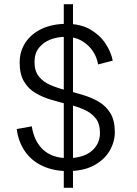

<svg xmlns="http://www.w3.org/2000/svg" viewBox="-20 -811 654 918"><path d="M285 87V-791H329V87ZM304 7Q237 7 184.5 -17Q132 -41 100 -86.5Q68 -132 60 -194L132 -207Q143 -135 186.5 -95Q230 -55 304 -55Q377 -55 417.5 -88.5Q458 -122 458 -176Q458 -220 437 -246Q416 -272 382 -287Q348 -302 307 -312Q266 -322 225 -334Q184 -346 150 -366Q116 -386 95 -421Q74 -456 74 -512Q74 -566 102 -608Q130 -650 180.5 -673.5Q231 -697 298 -697Q365 -697 411 -670.5Q457 -644 484 -603.5Q511 -563 519 -521L449 -503Q439 -560 396.5 -597.5Q354 -635 295 -635Q254 -635 220 -621.5Q186 -608 165.5 -581.5Q145 -555 145 -514Q145 -471 166 -445Q187 -419 221 -404.5Q255 -390 296 -379.5Q337 -369 378 -356.5Q419 -344 453 -324Q487 -304 508 -269.5Q529 -235 529 -179Q529 -132 503.5 -89Q478 -46 428 -19.5Q378 7 304 7Z"/></svg>

Font: Parkinsans Light
Style: Regular
Weight: 300
Designer: Red Stone, Indian Type Foundry
Foundry: Indian Type Foundry
Version: Version 1.000